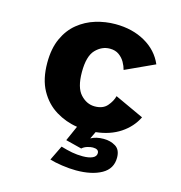

<svg xmlns="http://www.w3.org/2000/svg" viewBox="-107 -608 863 913"><g transform="rotate(15 325.0 -152.0)"><path d="M348 208.5Q316 208.5 278.5 203Q241 197.5 217.5 190L253 117Q283 126 308.5 130.8Q334 135.5 361 135.5Q391.5 135.5 409.5 127.2Q427.5 119 427.5 102.5Q427.5 82.5 398 82.5Q387 82.5 371.2 87.2Q355.5 92 345.5 101.5L266.5 81.5L299.5 7Q243 -1.5 193.8 -31.5Q144.5 -61.5 114.2 -115.8Q84 -170 84 -251Q84 -321.5 106.8 -371.2Q129.5 -421 167.8 -452Q206 -483 253.5 -497.5Q301 -512 350.5 -512Q434.5 -512 497.2 -476.2Q560 -440.5 587 -377.5L443.5 -311.5Q439 -329.5 428.5 -348Q418 -366.5 400 -379.5Q382 -392.5 355 -392.5Q315.5 -392.5 285 -360.8Q254.5 -329 254.5 -251Q254.5 -174.5 285 -141.5Q315.5 -108.5 355 -108.5Q395.5 -108.5 416.2 -132.5Q437 -156.5 443.5 -182.5L586.5 -116.5Q561.5 -65.5 511.5 -32.2Q461.5 1 391.5 8.5L374.5 44Q400 29.5 437.5 29.5Q471 29.5 496.2 45Q521.5 60.5 521.5 100Q521.5 154.5 473.5 181.5Q425.5 208.5 348 208.5Z"/></g></svg>

Font: Trispace
Style: Bold
Weight: 700
Designer: Tyler Finck
Foundry: Etcetera Type Company
Version: Version 1.210; ttfautohint (v1.8.3)